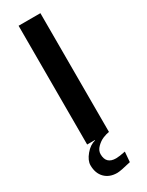

<svg xmlns="http://www.w3.org/2000/svg" viewBox="-215 -668 679 886"><g transform="rotate(-30 125.0 -225.0)"><path d="M66.9 -632.8H183.1V0Q168.5 2 149.9 9.5Q131.3 17.1 114.7 33.7Q98.1 50.3 98.1 69.8Q98.1 122.1 150.9 122.1Q168 122.1 201.2 115.2L196.8 168.9Q140.1 183.1 122.1 183.1Q81.1 183.1 56.6 158.2Q32.2 133.3 32.2 90.8Q32.2 65.4 55.9 36.9Q79.6 8.3 107.9 2V0H66.9Z"/></g></svg>

Font: Resagokr
Style: Bold
Weight: 600
Designer: gluk
Foundry: gluk
Version: Version 0.95